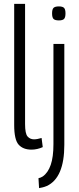

<svg xmlns="http://www.w3.org/2000/svg" viewBox="-20 -760 404 988"><path d="M109 -740V-122Q109 -72 122 -57.5Q135 -43 155 -43Q171 -43 194 -50L200 -3Q187 3 172 6.5Q157 10 142 10Q99 10 76 -15.5Q53 -41 53 -117V-740ZM283 -655Q263 -655 255.5 -662.5Q248 -670 248 -691Q248 -712 255.5 -719.5Q263 -727 283 -727Q302 -727 309.5 -719.5Q317 -712 317 -691Q317 -671 310 -663Q303 -655 283 -655ZM311 -534V-15Q311 155 221 197Q202 205 181 208L178 157Q189 155 200 148Q227 129 241 88.5Q255 48 255 -18V-534Z"/></svg>

Font: Georama SemiCondensed Light
Style: Regular
Weight: 300
Width: 4
Designer: Jean-Baptiste Levee
Foundry: Production Type
Version: Version 1.000